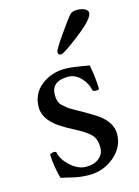

<svg xmlns="http://www.w3.org/2000/svg" viewBox="-103 -702 557 771"><g transform="rotate(-15 175.5 -316.5)"><path d="M338.9 -619.1Q338.9 -594.7 269 -540.5Q199.2 -486.3 187 -486.3Q174.8 -486.3 174.8 -499Q174.8 -507.8 211.9 -561.5Q249 -615.2 265.6 -633.8Q274.4 -642.6 294.4 -642.6Q314.5 -642.6 326.7 -635.7Q338.9 -628.9 338.9 -619.1ZM186.5 -426.8Q208 -426.8 240.7 -421.4Q273.4 -416 286.1 -414.1Q295.9 -369.1 297.9 -314.5Q297.9 -309.6 284.7 -309.6Q271.5 -309.6 270.5 -316.4Q265.6 -343.8 242.7 -368.2Q219.7 -392.6 190.4 -392.6Q120.1 -392.6 120.1 -335Q120.1 -305.2 135.3 -291Q150.4 -277.3 156.2 -272.9Q162.1 -268.6 182.1 -257.3Q202.1 -246.1 206.5 -243.7Q210.9 -241.2 230 -230Q249 -218.8 256.8 -213.9Q321.3 -173.8 321.3 -120.1Q321.3 -66.4 276.4 -27.8Q231.4 10.7 170.9 10.7Q135.7 10.7 102.5 2.4Q69.3 -5.9 56.6 -7.8Q50.8 -23.4 45.4 -56.6Q40 -89.8 40 -109.4Q47.9 -115.2 57.1 -115.2Q66.4 -115.2 67.4 -109.4Q73.2 -80.1 104 -52.2Q134.8 -24.4 168.5 -24.4Q202.1 -24.4 222.2 -41.5Q242.2 -58.6 242.2 -83Q242.2 -107.4 235.8 -121.6Q229.5 -135.7 215.3 -147Q201.2 -158.2 189 -165.5Q176.8 -172.9 154.3 -184.6Q131.8 -196.3 121.1 -203.1Q44.9 -247.1 44.9 -303.7Q44.9 -360.4 87.4 -393.6Q129.9 -426.8 186.5 -426.8Z"/></g></svg>

Font: CrimsonText-Roman
Style: Roman
Weight: 400
Version: Version 0.13